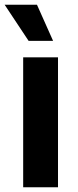

<svg xmlns="http://www.w3.org/2000/svg" viewBox="-35 -787 326 807"><path d="M62.4 -545.9H208.8V0H62.4ZM-15.5 -767.1H120.4L188.2 -615.1H85.3Z"/></svg>

Font: Raveo Variable
Style: Regular
Weight: 400
Designer: Jakub Foglar, Rasmus Andersson (Inter)
Foundry: Jakubfoglar.com
Version: Version 1.000;Glyphs 3.2.3 (3260)